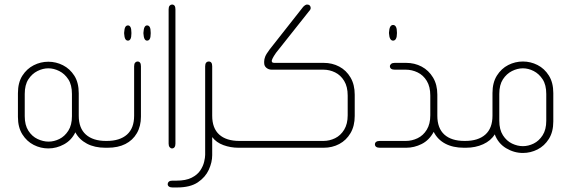

<svg xmlns="http://www.w3.org/2000/svg" viewBox="-20 -651 2518 846"><path d="M455 -30V0H444Q397 0 363 -18Q329 -36 312 -68Q295 -33 262 -15Q229 3 193 3Q159 3 128.5 -12.5Q98 -28 78.5 -59Q59 -90 59 -136V-240Q59 -287 78.5 -317.5Q98 -348 128.5 -363.5Q159 -379 193 -379Q227 -379 257.5 -363.5Q288 -348 307.5 -317.5Q327 -287 327 -240V-141Q327 -86 358.5 -58Q390 -30 447 -30ZM297 -139V-237Q297 -277 281 -301.5Q265 -326 241 -338Q217 -350 193 -350Q169 -350 145 -338Q121 -326 105 -301.5Q89 -277 89 -237V-139Q89 -100 105 -75Q121 -50 145.5 -38.5Q170 -27 194 -27Q218 -27 241.5 -38.5Q265 -50 281 -75Q297 -100 297 -139Z M544 -472Q536 -472 532 -479.5Q528 -487 527 -503V-507Q528 -524 532 -531.5Q536 -539 544 -539Q551 -539 555 -531.5Q559 -524 559 -507V-503Q559 -487 555 -479.5Q551 -472 544 -472ZM628 -472Q621 -472 617 -479.5Q613 -487 612 -503V-507Q613 -524 617 -531.5Q621 -539 628 -539Q636 -539 640 -531.5Q644 -524 644 -507V-503Q644 -487 640 -479.5Q636 -472 628 -472ZM443 0V-30H450Q508 -30 539.5 -58Q571 -86 571 -141V-359Q571 -370 575.5 -375Q580 -380 586 -380Q593 -380 597 -375Q601 -370 601 -359V-137Q601 -95 583 -64Q565 -33 532.5 -16.5Q500 0 454 0Z M723 -610Q723 -621 727.5 -626Q732 -631 738 -631Q745 -631 749 -626Q753 -621 753 -610V-18Q753 -8 749 -2.5Q745 3 738 3Q732 3 727.5 -2.5Q723 -8 723 -18Z M1043 0H1031Q996 0 964.5 -11.5Q933 -23 915 -47V33Q915 64 900 97Q885 130 851.5 152.5Q818 175 760 175H740Q730 175 724.5 171Q719 167 719 161Q719 154 724 149.5Q729 145 739 145H757Q799 145 824.5 132Q850 119 862.5 100Q875 81 879.5 62Q884 43 884 31V-359Q884 -370 888.5 -375Q893 -380 900 -380Q907 -380 911 -375Q915 -370 915 -359V-141Q915 -86 946 -58Q977 -30 1035 -30H1043Z M1031 0V-30H1405Q1432 -30 1456.5 -42Q1481 -54 1496.5 -79.5Q1512 -105 1512 -143V-230Q1512 -269 1496.5 -294.5Q1481 -320 1456.5 -332Q1432 -344 1405 -344H1177Q1164 -344 1154 -352Q1144 -360 1144 -374V-380Q1144 -390 1148.5 -401.5Q1153 -413 1168 -433L1316 -621Q1326 -631 1333 -631Q1341 -631 1345 -626.5Q1349 -622 1349 -616Q1349 -609 1342 -602L1196 -418Q1185 -402 1181.5 -394.5Q1178 -387 1177 -382Q1177 -381 1179 -377.5Q1181 -374 1188 -374H1406Q1444 -374 1475 -357.5Q1506 -341 1524.5 -309.5Q1543 -278 1543 -234V-140Q1543 -96 1524.5 -64.5Q1506 -33 1475 -16.5Q1444 0 1406 0Z M1712 -472Q1704 -472 1699.5 -480Q1695 -488 1694 -504V-508Q1695 -525 1699.5 -533Q1704 -541 1712 -541Q1720 -541 1724.5 -533Q1729 -525 1729 -508V-504Q1729 -488 1724.5 -480Q1720 -472 1712 -472ZM2034 -30V0H2024Q1976 0 1942 -18Q1908 -36 1891 -70Q1871 -33 1838 -16.5Q1805 0 1770 0H1653Q1643 0 1637.5 -4Q1632 -8 1632 -15Q1632 -22 1637.5 -26Q1643 -30 1653 -30H1768Q1795 -30 1820 -42Q1845 -54 1860.5 -79.5Q1876 -105 1876 -143V-230Q1876 -269 1860.5 -294.5Q1845 -320 1820 -332Q1795 -344 1768 -344H1719Q1709 -344 1703.5 -348Q1698 -352 1698 -359Q1698 -365 1703.5 -369.5Q1709 -374 1719 -374H1769Q1807 -374 1838 -357.5Q1869 -341 1888 -309.5Q1907 -278 1907 -234V-141Q1907 -86 1938 -58Q1969 -30 2027 -30Z M2022 0V-30H2029Q2087 -30 2118.5 -58Q2150 -86 2150 -141V-241Q2150 -287 2169.5 -318Q2189 -349 2219.5 -364.5Q2250 -380 2284 -380Q2318 -380 2348.5 -364.5Q2379 -349 2398.5 -318Q2418 -287 2418 -241V-116Q2418 -70 2398.5 -39Q2379 -8 2348.5 7.5Q2318 23 2284 23Q2245 23 2210 2Q2175 -19 2160 -59Q2143 -31 2109 -15.5Q2075 0 2033 0ZM2387 -119V-237Q2387 -277 2371 -301.5Q2355 -326 2331.5 -338Q2308 -350 2284 -350Q2260 -350 2236 -338Q2212 -326 2196 -301.5Q2180 -277 2180 -237V-119Q2180 -80 2196 -55Q2212 -30 2236 -18.5Q2260 -7 2284 -7Q2308 -7 2331.5 -18.5Q2355 -30 2371 -55Q2387 -80 2387 -119Z"/></svg>

Font: Beiruti ExtraLight
Style: Regular
Weight: 250
Designer: Arlette Boutros
Foundry: Boutros
Version: Version 1.41